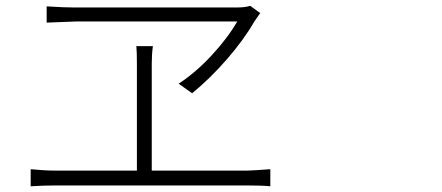

<svg xmlns="http://www.w3.org/2000/svg" viewBox="-20 -696 1540 669"><path d="M806.6 -621.1H243.2L142.6 -617.2V-673.8Q203.1 -669.9 241.2 -669.9H802.7Q835.9 -669.9 851.6 -675.8L886.7 -650.4L866.2 -621.1Q831.1 -559.6 772 -491.2Q712.9 -422.9 649.4 -371.1L602.5 -404.3Q662.1 -443.4 717.8 -503.4Q773.4 -563.5 806.6 -621.1ZM508.8 -101.6H842.8Q855.5 -101.6 921.9 -106.4V-46.9Q894.5 -49.8 842.8 -49.8H170.9Q132.8 -49.8 86.9 -46.9V-106.4Q135.7 -101.6 170.9 -101.6H457V-475.6Q457 -515.6 455.1 -535.2H512.7Q508.8 -506.8 508.8 -475.6Z"/></svg>

Font: Bpmf Zihi Sans Light
Style: Light
Weight: 300
Foundry: But Ko
Version: Version 1.320